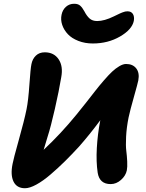

<svg xmlns="http://www.w3.org/2000/svg" viewBox="-20 -980 776 1020"><path d="M473.1 -749Q431.2 -749 396.2 -762.7Q361.3 -776.4 340.6 -798.3Q319.8 -820.3 310.5 -847.7Q301.3 -875 307.1 -901.9Q312.5 -928.2 330.6 -944.1Q348.6 -960 374 -960Q395 -960 406.2 -949.7Q417.5 -939.5 428.2 -919.9Q440.9 -895 456.1 -881.6Q471.2 -868.2 496.1 -868.2Q534.2 -868.2 585 -893.1Q589.4 -895 600.6 -900.6Q611.8 -906.2 616.9 -908.4Q622.1 -910.6 630.4 -914.1Q638.7 -917.5 645 -918.7Q651.4 -919.9 657.2 -919.9Q677.2 -919.9 686 -905.8Q694.8 -891.6 690.9 -869.1Q681.6 -823.2 617.7 -786.1Q553.7 -749 473.1 -749ZM112.8 20Q69.3 20 52 -15.1Q34.7 -50.3 46.9 -109.9Q50.8 -132.8 79.8 -236.3Q108.9 -339.8 121.1 -399.9Q130.4 -445.3 136.2 -530.8Q142.1 -616.2 147 -639.2Q152.3 -667 170.7 -684.6Q189 -702.1 217.8 -702.1Q266.6 -702.1 291.5 -665Q316.4 -627.9 305.2 -568.8Q293.5 -498 271.5 -401.4Q249.5 -304.7 232.9 -253.9Q228 -235.8 211.9 -184.1Q304.2 -270.5 386.2 -371.1Q407.2 -396.5 437.5 -435.1Q467.8 -473.6 487.3 -498.8Q506.8 -523.9 532.2 -553.2Q557.6 -582.5 575.9 -599.6Q594.2 -616.7 614 -628.4Q633.8 -640.1 649.9 -640.1Q685.5 -640.1 703.9 -616.5Q722.2 -592.8 714.8 -553.2Q711.9 -537.6 691.7 -466.3Q671.4 -395 663.1 -356Q652.3 -302.2 649.9 -253.9Q647.5 -205.6 650.9 -179Q654.3 -152.3 655.8 -122.3Q657.2 -92.3 653.8 -75.2Q647.9 -46.4 622.8 -24.2Q597.7 -2 567.9 -2Q508.8 -2 499 -62Q490.2 -120.6 494.4 -193.8Q498.5 -267.1 512.2 -337.9Q513.2 -339.8 513.2 -341.8Q455.1 -263.7 399.9 -201.2Q361.3 -159.2 324.7 -123Q288.1 -86.9 248.5 -53Q209 -19 173.3 0.5Q137.7 20 112.8 20Z"/></svg>

Font: Shantell Sans Irregular Bouncy
Style: Bold Italic
Weight: 700
Italic angle: -11.31°
Designer: Stephen Nixon, Anya Danilova, Shantell Martin
Foundry: Arrow Type
Version: Version 1.006;[9816181b4]